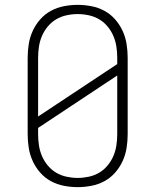

<svg xmlns="http://www.w3.org/2000/svg" viewBox="-20 -763 640 791"><path d="M300 8Q272 8 243.5 2.5Q215 -3 190 -16.5Q165 -30 146 -51.5Q127 -73 115 -99Q103 -125 98.5 -153.5Q94 -182 94 -210V-525Q94 -553 98.5 -581.5Q103 -610 115 -636Q127 -662 146 -683.5Q165 -705 190 -718.5Q215 -732 243.5 -737.5Q272 -743 300 -743Q328 -743 356.5 -737.5Q385 -732 410 -718.5Q435 -705 454 -683.5Q473 -662 485 -636Q497 -610 501.5 -581.5Q506 -553 506 -525V-210Q506 -182 501.5 -153.5Q497 -125 485 -99Q473 -73 454 -51.5Q435 -30 410 -16.5Q385 -3 356.5 2.5Q328 8 300 8ZM137 -283 463 -499V-525Q463 -548 459.5 -571Q456 -594 447 -615Q438 -636 423 -654Q408 -672 388.5 -683.5Q369 -695 346 -700Q323 -705 300 -705Q277 -705 254 -700Q231 -695 211.5 -683.5Q192 -672 177 -654Q162 -636 153 -615Q144 -594 140.5 -571Q137 -548 137 -525ZM300 -30Q323 -30 346 -35Q369 -40 388.5 -51.5Q408 -63 423 -81Q438 -99 447 -120Q456 -141 459.5 -164Q463 -187 463 -210V-452L137 -236V-210Q137 -187 140.5 -164Q144 -141 153 -120Q162 -99 177 -81Q192 -63 211.5 -51.5Q231 -40 254 -35Q277 -30 300 -30Z"/></svg>

Font: Iosevka Etoile Extralight
Style: Regular
Weight: 200
Designer: Belleve Invis
Foundry: Belleve Invis
Version: Version 22.1.2; ttfautohint (v1.8.4)